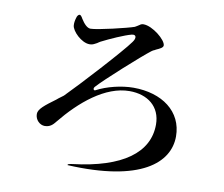

<svg xmlns="http://www.w3.org/2000/svg" viewBox="-85 -863 1170 1005"><g transform="rotate(10 500.0 -360.5)"><path d="M260 -750C265 -751 271 -745 278 -732C293 -708 311 -688 329 -688C365 -688 523 -726 556 -738C564 -742 571 -747 579 -752C584 -756 590 -759 599 -759C647 -759 722 -697 722 -668C722 -656 704 -648 686 -640C685 -639 681 -637 679 -636C673 -634 670 -632 663 -627C618 -593 441 -434 405 -393C394 -381 403 -371 410 -375C464 -404 542 -423 605 -423C757 -423 868 -343 868 -210C868 -70 727 56 335 36V33C335 31 343 28 359 26C621 -5 754 -104 754 -253C754 -349 684 -402 588 -402C459 -402 333 -295 238 -178C224 -160 209 -145 181 -145C156 -145 130 -168 130 -200C130 -226 161 -250 218 -292C223 -297 233 -304 241 -310L253 -319C322 -388 521 -605 558 -658C577 -683 570 -701 547 -695C511 -686 437 -653 392 -630L384 -625C383 -624 382 -624 381 -623C379 -622 375 -618 365 -614C358 -610 349 -607 338 -607C295 -607 242 -660 240 -690C239 -702 241 -716 245 -729C248 -743 255 -749 260 -750Z"/></g></svg>

Font: 寒蝉锦书宋Pro Soft
Style: Regular
Weight: 700
Designer: 寒蝉锦书宋{Warren} 思源宋体{Ryoko NISHIZUKA 西塚涼子 (kana & ideographs); Frank Grießhammer (Latin, Greek & Cyrillic); Wenlong ZHANG 
Foundry: Adobe & ChillType
Version: Version 2.000;Glyphs 3.1.1 (3135)